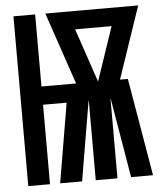

<svg xmlns="http://www.w3.org/2000/svg" viewBox="-53 -781 705 828"><g transform="rotate(-5 300.0 -367.5)"><path d="M36 0V-735H130V-423H280L174 -735H576L470 -423H504L576 0H481L423 -344H422V0H328V-344H327L269 0H174L232 -344H130V0ZM375 -423 454 -656H296Z"/></g></svg>

Font: Iosevka SS04 XBd Ex
Style: Regular
Weight: 800
Width: 7
Monospace: yes
Designer: Belleve Invis
Foundry: Belleve Invis
Version: Version 19.0.0; ttfautohint (v1.8.4)